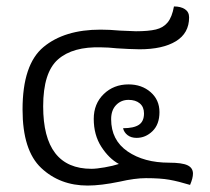

<svg xmlns="http://www.w3.org/2000/svg" viewBox="-20 -570 653 596"><path d="M579 -31Q579 -17 570 4Q534 -7 506 -12Q478 -17 433 -17Q399 -17 351 -6Q293 6 252 6Q166 6 108 -48.5Q50 -103 50 -230Q50 -370 115 -424Q180 -478 292 -478Q320 -478 353 -475L402 -473Q441 -473 464 -478.5Q487 -484 500.5 -500.5Q514 -517 520 -550Q541 -550 554 -541.5Q567 -533 567 -516Q567 -467 526 -442Q485 -417 413 -417Q398 -417 379 -418Q360 -419 343 -420Q315 -423 295 -423Q206 -426 160 -385.5Q114 -345 114 -240Q114 -46 264 -46Q279 -46 305 -50.5Q331 -55 349 -61Q318 -78 294.5 -114.5Q271 -151 271 -201Q271 -248 302 -278Q333 -308 379 -308Q420 -308 447.5 -284Q475 -260 475 -222Q475 -184 453.5 -163Q432 -142 404 -142Q387 -142 376 -150.5Q365 -159 362 -172Q395 -172 411 -182.5Q427 -193 427 -218Q427 -238 414 -249Q401 -260 379 -260Q356 -260 340.5 -244Q325 -228 325 -200Q325 -135 376 -100Q427 -65 505 -65Q545 -65 562 -57Q579 -49 579 -31Z"/></svg>

Font: Krub
Style: Regular
Weight: 400
Designer: Ekaluck Peanpanawate
Foundry: Cadson Demak Co.,Ltd.
Version: Version 1.000; ttfautohint (v1.6)